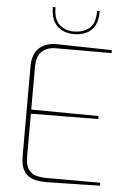

<svg xmlns="http://www.w3.org/2000/svg" viewBox="-61 -972 701 1020"><g transform="rotate(5 289.5 -462.0)"><path d="M225 3Q200 3 176 -1Q152 -5 132 -17.5Q112 -30 100 -55.5Q88 -81 88 -123V-602Q88 -639 98.5 -664Q109 -689 127 -704Q145 -719 167.5 -725.5Q190 -732 214 -732Q264 -731 313.5 -730Q363 -729 412.5 -728Q462 -727 511 -726V-710H214Q168 -710 140 -684.5Q112 -659 112 -602V-374L471 -371V-355L112 -352V-123Q112 -76 128.5 -54Q145 -32 171 -25.5Q197 -19 224 -19H511V-3Q464 -2 416 -1Q368 0 320.5 1Q273 2 225 3ZM303 -793Q273 -793 244.5 -804.5Q216 -816 197.5 -845.5Q179 -875 179 -927H193Q193 -861 225.5 -833.5Q258 -806 303 -807Q352 -808 383.5 -834Q415 -860 415 -927H429Q429 -873 410 -844Q391 -815 362 -804Q333 -793 303 -793Z"/></g></svg>

Font: Exo Thin Thin
Style: Regular
Weight: 250
Version: Version 2.000